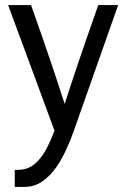

<svg xmlns="http://www.w3.org/2000/svg" viewBox="-20 -517 496 754"><path d="M102 -497Q124 -435 145.5 -373Q167 -311 189 -246Q200 -212 211.5 -177.5Q223 -143 234 -109Q245 -144 256.5 -178Q268 -212 279 -246Q301 -311 322.5 -373Q344 -435 366 -497H444L268 2Q257 33 240 70.5Q223 108 200 141Q177 174 146 195.5Q115 217 76 217H38V150H49Q91 150 118.5 125Q146 100 164 64.5Q182 29 194 -4L12 -497Z"/></svg>

Font: Rosario Light
Style: Regular
Weight: 300
Designer: Hector Gatti
Foundry: Omnibus Type
Version: Version 1.101; ttfautohint (v1.8.1.43-b0c9)